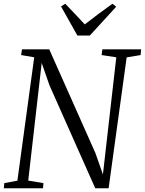

<svg xmlns="http://www.w3.org/2000/svg" viewBox="-24 -1007 774 1027"><path d="M-3.5 0 -1 -27.5 69 -40.5 159 -700.5 89 -712.5 93.5 -743H239.5L486.5 -188L526.5 -74L598 -700.5L519.5 -712.5L523.5 -743H731L728 -712.5L653.5 -700L557 0H485.5L240.5 -551L199 -670.5L127 -41L208.5 -27.5L206 0ZM390 -817 302.5 -972.5 325 -987Q351 -959.5 377 -932.5Q403 -905.5 429.5 -876.5Q463.5 -903.5 500 -930.5Q536.5 -957.5 577.5 -987L597.5 -971L456.5 -817Z"/></svg>

Font: Merriweather 72pt Light
Style: Italic
Weight: 300
Italic angle: -7.8°
Version: Version 2.101